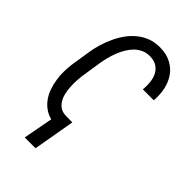

<svg xmlns="http://www.w3.org/2000/svg" viewBox="-267 -814 1092 1092"><g transform="rotate(45 279.0 -267.5)"><path d="M158.7 185.5H245.6L289.6 -66.4L232.9 -67.4C215.8 -68.4 201.2 -72.8 189.9 -81.1C178.2 -89.4 168.9 -99.6 161.6 -112.8C154.3 -125.5 148.9 -139.6 145.5 -155.8C142.1 -171.9 139.6 -188 139.2 -204.6C138.2 -220.7 138.2 -236.8 139.2 -252.4C140.1 -268.1 141.6 -281.7 143.1 -293.9L162.1 -417.5C164.6 -432.6 168 -448.7 172.4 -465.8C176.8 -482.9 182.1 -500.5 189 -517.6C195.3 -534.7 203.6 -550.8 212.9 -566.4C222.2 -582 232.9 -595.7 245.1 -607.9C257.3 -619.6 271.5 -628.9 286.6 -635.7C301.8 -642.6 318.8 -645.5 337.9 -645C360.8 -644.5 379.4 -639.2 393.6 -629.4C407.7 -619.6 418.9 -606.9 426.3 -591.8C433.6 -576.7 438.5 -559.6 440.4 -540.5C442.4 -521.5 442.4 -502 440.4 -482.9H528.3C530.8 -514.6 528.8 -544.4 522.9 -573.2C516.6 -601.6 505.9 -626.5 490.7 -648.4C475.6 -670.4 455.6 -687.5 431.2 -700.7C406.2 -713.9 377 -720.7 342.8 -721.2C315.4 -721.7 290.5 -717.8 267.6 -709.5C244.6 -701.2 224.1 -689.5 205.6 -674.8C186.5 -659.7 169.9 -642.1 155.3 -622.1C140.6 -602.1 127.9 -580.6 117.2 -557.6C106.4 -534.7 97.7 -511.2 90.3 -487.3C83 -463.4 77.6 -439.5 74.2 -416.5L55.2 -294.4C52.7 -275.4 51.3 -255.9 51.3 -235.4C50.8 -214.8 52.2 -194.3 55.7 -174.3C58.6 -153.8 63.5 -133.8 70.3 -114.7C76.7 -95.7 85.4 -78.1 96.7 -62C107.4 -45.9 120.6 -32.2 136.7 -20.5C152.3 -8.3 170.9 0.5 192.4 5.9Z"/></g></svg>

Font: Roboto Condensed
Style: Italic
Weight: 400
Designer: Google
Version: Version 1.000;PS 001.000;hotconv 1.0.88;makeotf.lib2.5.64775